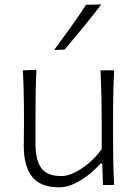

<svg xmlns="http://www.w3.org/2000/svg" viewBox="-20 -820 608 851"><path d="M242.7 10.3Q277.3 10.3 312.3 -7.1Q347.2 -24.4 377 -48.8Q406.7 -73.2 425.3 -95.2H433.1L436.5 0H485.8Q482.9 -57.1 481.9 -110.1Q481 -163.1 481 -226.1V-278.3Q481 -321.3 481.4 -359.1Q481.9 -397 482.9 -433.6Q483.9 -470.2 485.8 -508.3H425.8Q428.2 -451.2 429.4 -397.7Q430.7 -344.2 430.7 -282.2V-159.2Q407.2 -125.5 375.2 -98.4Q343.3 -71.3 311 -55.4Q278.8 -39.6 253.9 -39.6Q187.5 -39.6 162.4 -75.9Q137.2 -112.3 137.2 -183.1V-282.2Q137.2 -344.2 137.9 -398.9Q138.7 -453.6 141.6 -510.7L81.5 -508.3Q83.5 -470.2 84.5 -433.6Q85.4 -397 85.9 -359.1Q86.4 -321.3 86.4 -278.3Q86.4 -255.4 85.9 -230.5Q85.4 -205.6 85.4 -172.4Q85.4 -84 122.1 -36.9Q158.7 10.3 242.7 10.3ZM220.2 -598.6 266.1 -600.1Q308.1 -649.9 349.1 -699.5Q390.1 -749 428.7 -800.3L361.3 -798.8Q328.6 -748.5 293 -698.7Q257.3 -648.9 220.2 -598.6Z"/></svg>

Font: Pinar-VF-FD
Style: Regular
Weight: 300
Designer: Amin Abedi
Version: Version 3.0